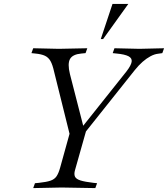

<svg xmlns="http://www.w3.org/2000/svg" viewBox="-20 -960 860 983"><path d="M150 3 159 -22 180 -24Q218 -28 238.5 -35Q259 -42 269.5 -57.5Q280 -73 288 -102L336 -275L257 -593Q249 -629 238.5 -647.5Q228 -666 210 -674.5Q192 -683 160 -686L141 -688L150 -713L281 -710L427 -713L418 -688L397 -686Q352 -682 338.5 -658Q325 -634 338 -581L414 -285L386 -291L628 -595Q651 -625 654 -643.5Q657 -662 638 -672Q619 -682 576 -686L557 -688L566 -713L694 -710L820 -713L811 -688L790 -685Q771 -683 750.5 -672Q730 -661 710 -643.5Q690 -626 670 -601L420 -287L364 -89Q358 -68 364 -55.5Q370 -43 392.5 -36Q415 -29 458 -24L477 -22L468 3L295 0ZM496 -760 556 -940H637L508 -760Z"/></svg>

Font: Baskervville
Style: Italic
Weight: 400
Italic angle: -18°
Designer: ANRT
Foundry: ANRT
Version: Version 1.100